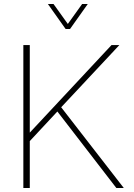

<svg xmlns="http://www.w3.org/2000/svg" viewBox="-20 -934 665 954"><path d="M96 0V-710H128V-275L534 -710H573L284 -401L595 0H558L265 -380L128 -233V0ZM218 -914H246L317 -815L388 -914H416L328 -790H306Z"/></svg>

Font: Geist Thin
Style: Regular
Weight: 400
Designer: Basement.studio, Andrés Briganti, Mateo Zaragoza
Foundry: Basement.studio, Vercel, Andrés Briganti, Guido Ferreyra, Mateo Zaragoza
Version: Version 1.401